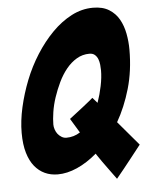

<svg xmlns="http://www.w3.org/2000/svg" viewBox="-55 -793 680 886"><g transform="rotate(-5 284.5 -350.0)"><path d="M451 48Q431 20 409.5 -9Q388 -38 368 -68L363 -76Q317 -37 270.5 -16.5Q224 4 181 4Q148 4 121 -8.5Q94 -21 74 -45.5Q54 -70 42.5 -108.5Q31 -147 31 -201Q31 -257 45 -319Q59 -381 83 -442Q107 -503 142 -558Q177 -613 219 -655.5Q261 -698 309 -723Q357 -748 409 -748Q454 -748 483.5 -729.5Q513 -711 529.5 -681.5Q546 -652 553 -615Q560 -578 560 -541Q560 -443 536 -360.5Q512 -278 474 -212L569 -100Q547 -71 525 -44Q507 -21 486.5 4.5Q466 30 451 48ZM235 -161Q270 -161 299 -180L259 -246Q301 -278 323.5 -296Q346 -314 356 -322Q368 -332 370 -334L392 -309Q405 -346 413 -385Q421 -424 421 -457Q421 -469 419.5 -483Q418 -497 413.5 -509Q409 -521 399.5 -529.5Q390 -538 374 -538Q342 -538 315 -522Q288 -506 266.5 -479.5Q245 -453 229 -419.5Q213 -386 201.5 -351.5Q190 -317 185 -284Q180 -251 180 -227Q180 -216 184 -204Q188 -192 195 -183Q202 -174 212.5 -167.5Q223 -161 235 -161Z"/></g></svg>

Font: Bangers
Style: Regular
Weight: 400
Designer: vernon adams
Foundry: Vernon Adams
Version: Version 2.000